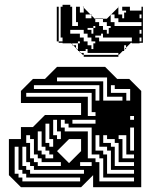

<svg xmlns="http://www.w3.org/2000/svg" viewBox="-20 -778 662 798"><path d="M67 0 17 -50V-200H67V-250H117L167 -300H317V-350H67V-400L117 -450H167L217 -500H417L467 -450H517L567 -400V0H367V-50L317 0ZM393 -360V-424H121V-408H377V-360ZM505 -360H521V-408H457V-424H441V-392H505ZM489 -360V-376H425V-456H217V-440H409V-360ZM345 -376V-296H377V-312H361V-392H89V-376ZM537 -280V-296H521V-280ZM281 -280V-264H377V-280ZM233 -200V-232H217V-280H201V-216H217V-200ZM201 -168V-200H185V-264H169V-184H185V-168ZM317 -150V-200H267L217 -150L267 -100ZM201 -120V-136H185V-152H169V-168H153V-232H137V-152H153V-136H169V-120ZM537 -120V-136H505V-216H473V-200H489V-120ZM233 -88V-104H153V-120H137V-136H121V-200H105V-216H89V-184H105V-120H121V-104H137V-88ZM425 -216H409V-184H441V-168H457V-88H537V-104H473V-184H457V-200H425ZM361 -88V-104H313V-88ZM393 -216H377V-152H409V-136H425V-56H537V-72H441V-152H425V-168H393ZM329 -56V-72H121V-88H105V-104H89V-168H73V-88H89V-72H105V-56ZM537 -24V-40H409V-120H393V-136H361V-248H265V-264H249V-280H233V-248H249V-232H345V-120H377V-104H393V-24ZM313 -24V-40H89V-56H73V-72H57V-168H41V-56H57V-40H73V-24ZM537 -152V-248H521V-152ZM232 -718V-734H224V-718ZM232 -702V-718H224V-702ZM360 -702V-714L356 -718H336V-702ZM232 -670V-686H224V-670ZM232 -654V-670H224V-654ZM232 -638V-654H224V-638ZM224 -622V-606H240V-622ZM360 -574H368V-598H376V-606H360V-622H344V-638H328V-654H272V-638H312V-622H328V-606H344V-590H360ZM568 -702V-718H560V-702ZM232 -686V-702H224V-686ZM368 -662H344V-654H360V-638H368V-662H376V-670H368ZM568 -638V-654H560V-638ZM232 -638H224V-622H232ZM296 -590V-578L300 -574H304V-598H312V-606H304V-598H280V-594L284 -590ZM568 -606V-622H560V-606ZM324 -550 316 -558H312V-562L308 -566H304V-570L300 -574H296V-578L284 -590H280V-594L276 -598H240V-600H224V-606H216V-750H224V-734H232V-750H240V-758H272V-750H280V-670H304V-686H296V-750H312V-726H328V-746L324 -750H328V-746L356 -718H360V-714L374 -700H376V-686H392V-670H408V-654H424V-638H432V-662H440V-670H424V-686H408V-700H376V-702H408V-700H424L440 -716V-718H442L440 -716V-686H456V-670H568V-686H472V-702H456V-718H442L472 -748V-750H474L472 -748V-718H488V-702H496V-726H504V-734H488V-750H520V-734H568V-750H574V-600H560V-598H528V-622H408V-638H400V-630H376V-622H392V-606H528V-600H524L504 -580V-574H498L504 -580V-590H496V-574H498L496 -572V-566H490L474 -550H472V-558H344V-574H336V-566H312V-562L316 -558H328V-550H472V-542H328V-550Z"/></svg>

Font: Rubik Broken Fax
Style: Regular
Weight: 400
Designer: Hubert and Fischer, NaN
Foundry: Hubert and Fischer, NaN
Version: Version 2.201